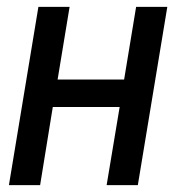

<svg xmlns="http://www.w3.org/2000/svg" viewBox="-20 -540 540 560"><path d="M6 0 92 -520H183L148 -308H342L377 -520H468L382 0H291L329 -228H134L97 0Z"/></svg>

Font: Iosevka SS04 Medium Oblique
Style: Regular
Weight: 500
Italic angle: -9°
Monospace: yes
Designer: Belleve Invis
Foundry: Belleve Invis
Version: Version 19.0.0; ttfautohint (v1.8.4)